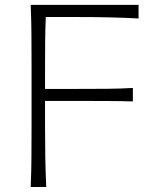

<svg xmlns="http://www.w3.org/2000/svg" viewBox="-20 -752 628 772"><path d="M103.5 0H166Q163.1 -62 162.1 -119.1Q161.1 -176.3 161.1 -243.7V-346.2H285.6Q356.9 -346.2 409.4 -345.9Q461.9 -345.7 514.2 -344.2V-398.4Q464.8 -395.5 412.1 -395Q359.4 -394.5 286.6 -394.5H161.1V-481Q161.1 -537.1 161.6 -585.7Q162.1 -634.3 164.1 -683.6H278.3Q361.3 -683.6 422.6 -682.1Q483.9 -680.7 537.1 -677.7V-732.4H103.5Q106 -670.4 106.4 -613.3Q106.9 -556.2 106.9 -488.3V-243.7Q106.9 -176.3 106.4 -119.1Q106 -62 103.5 0Z"/></svg>

Font: Pinar-VF-FD
Style: Regular
Weight: 300
Designer: Amin Abedi
Version: Version 3.0